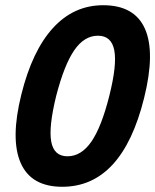

<svg xmlns="http://www.w3.org/2000/svg" viewBox="-20 -705 594 735"><path d="M218.3 10Q99.2 10 59.2 -81.2Q19.2 -172.5 61.7 -343.3Q103.3 -510.8 182.9 -597.9Q262.5 -685 375 -685Q495 -685 535 -594.6Q575 -504.2 531.7 -330Q447.5 10 218.3 10ZM238.3 -106.7Q290.8 -106.7 329.6 -162.5Q368.3 -218.3 398.3 -337.5Q428.3 -456.7 417.5 -512.5Q406.7 -568.3 355 -568.3Q302.5 -568.3 264.2 -512.5Q225.8 -456.7 195 -337.5Q165.8 -218.3 176.2 -162.5Q186.7 -106.7 238.3 -106.7Z"/></svg>

Font: Funnel Sans
Style: Bold Italic
Weight: 700
Italic angle: -14.036°
Designer: NORD ID, Kristian Moeller
Foundry: Dicotype
Version: Version 1.000